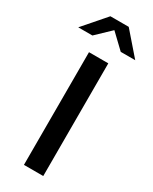

<svg xmlns="http://www.w3.org/2000/svg" viewBox="-273 -979 824 1033"><g transform="rotate(30 139.0 -462.5)"><path d="M79 0V-700H199V0ZM226 -787 138 -871 50 -787H-38L82 -925H196L316 -787Z"/></g></svg>

Font: Red Hat Text Medium
Style: Regular
Weight: 500
Designer: Pentagram, MCKL
Foundry: Pentagram, MCKL
Version: Version 1.023